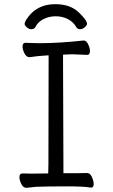

<svg xmlns="http://www.w3.org/2000/svg" viewBox="-20 -894 540 920"><path d="M245 -874Q316 -874 356.5 -835.5Q397 -797 397 -780Q397 -773 386.5 -763.5Q376 -754 363 -754Q351 -754 345 -765Q332 -788 306 -802Q280 -816 247 -816Q214 -816 187.5 -802Q161 -788 150 -765Q144 -754 131 -754Q118 -754 108 -763.5Q98 -773 98 -779Q98 -796 131 -831Q175 -874 245 -874ZM107 6Q91 6 82 -12.5Q73 -31 73 -45Q73 -63 88 -63L128 -62L211 -63L212 -107L213 -629Q158 -626 122 -620Q106 -620 97 -638.5Q88 -657 88 -671Q88 -689 103 -689Q110 -689 128.5 -688Q147 -687 167 -687Q264 -687 381 -700Q394 -700 402.5 -681.5Q411 -663 411 -649Q411 -631 397 -631Q340 -634 325 -634L282 -632Q283 -152 284 -64Q384 -64 397 -65Q412 -65 420.5 -45.5Q429 -26 429 -12Q429 5 416 5Q381 -1 304 -1Q209 -1 153 1Z"/></svg>

Font: Moon Stars Kai HW
Style: Regular
Weight: 400
Designer: GuiWonder
Version: Version 1.101